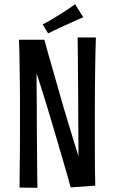

<svg xmlns="http://www.w3.org/2000/svg" viewBox="-20 -893 546 913"><path d="M70 -704H191Q198 -676 209 -638.5Q220 -601 232 -558.5Q244 -516 257 -470.5Q270 -425 283 -380Q297 -334 310 -290.5Q323 -247 334 -211.5Q345 -176 353 -150Q353 -178 353 -208Q353 -238 352.5 -269.5Q352 -301 352 -334Q352 -367 352 -400Q352 -431 351.5 -462.5Q351 -494 351 -526Q351 -558 350.5 -589.5Q350 -621 350 -652.5Q350 -684 349 -715H436Q435 -685 434 -647Q433 -609 432.5 -565.5Q432 -522 431.5 -474.5Q431 -427 431 -378Q431 -329 431 -280Q431 -231 431 -183.5Q431 -136 431.5 -92Q432 -48 433 -10L316 -2Q307 -36 295.5 -75.5Q284 -115 271.5 -158Q259 -201 246 -245Q233 -289 220 -332Q211 -363 202 -392.5Q193 -422 184.5 -448.5Q176 -475 168.5 -499.5Q161 -524 154 -544Q154 -521 154 -494.5Q154 -468 154.5 -439Q155 -410 155 -378.5Q155 -347 155 -313Q155 -284 155.5 -253Q156 -222 156 -190.5Q156 -159 156.5 -127Q157 -95 157 -63Q157 -31 158 0L73 -1Q73 -33 73.5 -71Q74 -109 74.5 -151.5Q75 -194 75 -239Q75 -284 75 -330Q75 -382 75 -433Q75 -484 74 -533Q73 -582 72.5 -625Q72 -668 70 -704ZM209 -734 183 -777Q201 -786 220 -797Q239 -808 259 -821Q272 -829 285.5 -837.5Q299 -846 312 -855Q325 -864 337 -873L376 -811Q361 -805 346 -798Q331 -791 316.5 -784.5Q302 -778 288 -772Q274 -765 260 -759Q246 -753 233.5 -746.5Q221 -740 209 -734Z"/></svg>

Font: Truculenta Medium
Style: Regular
Weight: 500
Version: Version 1.002